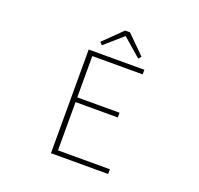

<svg xmlns="http://www.w3.org/2000/svg" viewBox="-154 -1094 1307 1263"><g transform="rotate(20 500.0 -462.5)"><path d="M329.1 0V-725.6H718.8V-693.4H366.2V-404.3H662.1V-371.1H366.2V-33.2H729.5V0ZM383.8 -799.8 511.7 -924.8H545.9L671.9 -799.8L655.3 -781.2L529.3 -890.6H525.4L400.4 -781.2Z"/></g></svg>

Font: GenEi Gothic M ExtraLight
Style: Regular
Weight: 200
Designer: o_tamon (Modified); [Source Han Sans]
Ryoko NISHIZUKA  (kana & ideographs); Paul D. Hunt (Latin, Greek & Cyrillic); Wenl
Version: Version 1.1a;Original Version 1.004